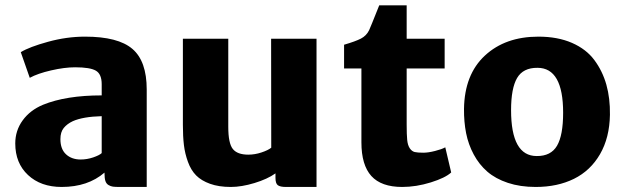

<svg xmlns="http://www.w3.org/2000/svg" viewBox="-20 -704 2383 731"><path d="M538.6 7.8H435.1Q418.5 7.8 409.9 6.6Q401.4 5.4 393.1 0.5Q384.8 -4.4 381.3 -14.9Q377.9 -25.4 377.9 -43V-46.9Q314.5 7.8 214.8 7.8Q135.3 7.8 86.7 -37.6Q38.1 -83 38.1 -157.7Q38.1 -207 66.4 -245.8Q94.7 -284.7 144 -305.2Q231.4 -340.8 367.2 -340.8V-383.3Q367.2 -421.9 345.2 -434.8Q323.2 -447.8 266.1 -447.8Q225.6 -447.8 174.6 -436Q123.5 -424.3 93.3 -407.7L59.1 -505.4Q91.8 -525.4 162.8 -544.9Q233.9 -564.5 303.7 -564.5Q429.7 -564.5 484.1 -517.8Q538.6 -471.2 538.6 -363.3ZM287.1 -96.7Q311 -96.7 334.7 -104.7Q358.4 -112.8 367.2 -121.1V-261.7Q295.9 -259.8 257.3 -242.7Q235.4 -232.4 222.7 -216.8Q210 -201.2 210 -174.3Q210 -136.2 231.4 -116.5Q252.9 -96.7 287.1 -96.7Z M858.9 7.8Q813 7.8 779.8 -4.2Q746.6 -16.1 726.8 -36.1Q707 -56.2 695.6 -87.6Q684.1 -119.1 680.2 -151.9Q676.3 -184.6 676.3 -228.5V-556.6H849.1V-221.2Q849.1 -158.2 866.5 -136.7Q883.8 -115.2 925.3 -115.2Q950.2 -115.2 975.3 -123.5Q1000.5 -131.8 1012.7 -141.6L1012.2 -556.6H1185.1V7.8H1068.4Q1046.9 7.8 1037.8 1.2Q1028.8 -5.4 1028.8 -26.9V-43.9Q998 -22 948.7 -7.1Q899.4 7.8 858.9 7.8Z M1511.2 7.8Q1431.6 7.8 1393.8 -33.9Q1356 -75.7 1356 -162.1V-443.4H1290V-533.7Q1333.5 -546.4 1354.2 -557.1Q1375 -567.9 1385.3 -588.9Q1389.2 -596.7 1423.8 -683.6H1528.3V-556.6H1672.9V-443.4H1528.3V-229.5Q1528.3 -191.4 1530.3 -171.4Q1532.2 -151.4 1540 -139.6Q1547.9 -127.9 1558.8 -125.2Q1569.8 -122.6 1591.8 -122.6Q1610.4 -122.6 1636.2 -129.2Q1662.1 -135.7 1675.3 -143.1L1697.8 -47.4Q1675.8 -26.9 1620.1 -9.5Q1564.5 7.8 1511.2 7.8Z M2019.5 7.8Q1960.4 7.8 1913.6 -7.8Q1866.7 -23.4 1835.4 -50.5Q1804.2 -77.6 1783.7 -115.7Q1763.2 -153.8 1754.6 -197Q1746.1 -240.2 1746.6 -289.6Q1748.5 -420.4 1826.2 -492.4Q1903.8 -564.5 2029.8 -564.5Q2103 -564.5 2157.5 -540.8Q2211.9 -517.1 2242.9 -475.3Q2273.9 -433.6 2288.6 -381.6Q2303.2 -329.6 2302.2 -267.1Q2300.8 -179.7 2264.4 -116.9Q2228 -54.2 2165.3 -23.2Q2102.5 7.8 2019.5 7.8ZM2023.4 -109.9Q2077.6 -109.4 2100.8 -149.2Q2124 -189 2124 -274.9Q2124 -445.8 2026.4 -445.8Q1971.7 -446.3 1948.7 -407Q1925.8 -367.7 1925.8 -284.7Q1925.8 -109.9 2023.4 -109.9Z"/></svg>

Font: HaufeMerriweatherSans
Style: Bold
Weight: 700
Designer: Eben Sorkin
Foundry: Eben Sorkin
Version: Version 1.56